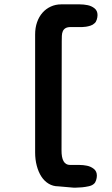

<svg xmlns="http://www.w3.org/2000/svg" viewBox="-20 -793 513 880"><path d="M346 -773Q363 -773 381 -769.5Q399 -766 413 -755Q427 -744 427 -724Q427 -714 423.5 -703Q420 -692 414 -687Q406 -679 395 -675.5Q384 -672 374 -670.5Q364 -669 357 -669Q350 -669 349 -669H304Q289 -669 280.5 -664Q272 -659 268 -650Q264 -641 263.5 -629Q263 -617 263 -604L262 -106Q261 -37 301 -37H344Q361 -37 378.5 -33.5Q396 -30 410 -19Q424 -8 424 12Q424 22 420.5 33Q417 44 411 49Q403 57 387.5 60.5Q372 64 356.5 65.5Q341 67 329 67Q317 67 316 67L247 61Q223 61 203 49Q183 37 169.5 16Q156 -5 148.5 -33.5Q141 -62 141 -94V-635Q141 -666 150 -691.5Q159 -717 175 -735Q191 -753 213 -763Q235 -773 260 -773Z"/></svg>

Font: Jua
Style: Regular
Weight: 400
Version: Version 1.001